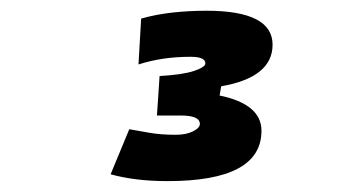

<svg xmlns="http://www.w3.org/2000/svg" viewBox="-20 -723 626 356"><path d="M291 -387.2Q258.8 -387.2 232.2 -390.6Q205.6 -394 185.1 -399.9L219.7 -483.4Q235.8 -480.5 257.1 -476.8Q278.3 -473.1 305.7 -473.1Q325.2 -473.1 337.9 -479.5Q350.6 -485.8 350.6 -493.2Q350.6 -508.8 315.4 -508.8H271L275.9 -582Q319.3 -584.5 340.1 -591.6Q360.8 -598.6 360.8 -605.5Q360.8 -617.7 333 -617.7Q280.8 -617.7 236.8 -603.5L241.7 -688.5Q269 -696.3 299.6 -699.7Q330.1 -703.1 362.8 -703.1Q485.4 -703.1 485.4 -640.1Q485.4 -579.6 390.1 -563L387.2 -545.9Q464.8 -529.8 464.8 -480.5Q464.8 -387.2 291 -387.2Z"/></svg>

Font: Cascadia Code PL
Style: Bold Italic
Weight: 700
Italic angle: -10°
Monospace: yes
Designer: Aaron Bell
Foundry: Saja Typeworks
Version: Version 2404.023; ttfautohint (v1.8.4)